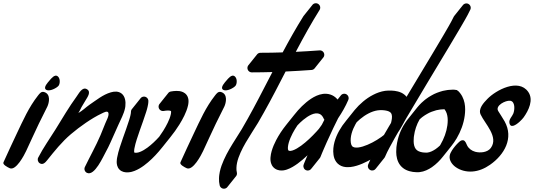

<svg xmlns="http://www.w3.org/2000/svg" viewBox="-72 -1036 3234 1163"><path d="M275.8 -575.2C259 -586.6 237.3 -559.6 228.8 -549.5C218.9 -537.8 187.6 -505.8 207.2 -492.5C227.3 -478.9 273.2 -503.6 283.2 -517.3C292 -529.5 294.6 -562.6 275.8 -575.2ZM196 -478.3C177.7 -484 167.9 -469.6 157.9 -456.9C102.2 -386 68 -307.3 29.4 -226.4C1.9 -168.6 -24.7 -110.6 -51.1 -52.5C-57.1 -39.1 -26.7 -23.3 -13.3 -17.2C24.7 0 74.7 -96.4 86.2 -121C112 -176.3 137.1 -232 163.4 -287C180 -321.7 198.1 -355.5 214.7 -390.2C225.2 -412.3 237.3 -465.4 196 -478.3Z M687.3 -392.4C690.6 -420.1 686.2 -453.6 663.3 -470.3C644.2 -484.2 620.9 -482.9 599.2 -476.6C551.2 -462.7 511.5 -429.4 470.8 -402C448.5 -387 424 -361.1 400.4 -351.3C407.3 -354.2 417.6 -380.3 421.7 -387.1C430 -400.8 438.3 -414.5 446.4 -428.4C457.2 -446.9 482.7 -480 453.9 -496C426 -511.6 405.4 -469.4 392.4 -451.8C345.6 -387.8 305.8 -319 264 -251.6C229 -195.2 189.8 -140.8 159.5 -81.6C153.3 -69.6 157.1 -54.5 168.7 -47.1C187.4 -35.1 202.5 -51.4 213.6 -65.3C258.4 -121.3 302.5 -176.6 357.5 -223.3C386.5 -247.9 416.9 -271 448.4 -292.5C479.8 -313.7 512.5 -333.9 545.5 -349.2C554.3 -353.3 580 -368.6 584.7 -352C589.6 -334.2 572 -304.8 565.8 -288.7C556.6 -264.7 546.9 -240.8 536.8 -217.2C508.5 -151.2 473.3 -89.1 442.2 -24.6C435.8 -11.3 441.4 4.6 454.6 11C501 33.3 553.5 -89.1 569.6 -117.2C579.3 -134.4 588.7 -154 596.5 -171.4C612.9 -207 628.9 -242.8 644.6 -278.9C659.1 -312.3 678.7 -345.9 685.7 -382C686.4 -385.3 686.9 -388.8 687.3 -392.4Z M917.5 -151.9C918.6 -153.3 919.7 -154.7 920.8 -156C921.9 -157.4 922.9 -158.7 924 -160.1C925.1 -161.5 926.2 -162.8 927.3 -164.2C928.4 -165.6 929.5 -166.9 930.6 -168.3C931.7 -169.6 932.8 -171 933.8 -172.4C934.9 -173.7 936 -175.1 937.1 -176.5C938.2 -177.8 939.3 -179.2 940.4 -180.6C941.5 -181.9 942.6 -183.3 943.7 -184.6C944.8 -186 945.9 -187.4 946.9 -188.7C948 -190.1 949.1 -191.5 950.2 -192.8C951.3 -194.2 952.4 -195.6 953.5 -196.9C954.6 -198.3 955.7 -199.6 956.8 -201C957.9 -202.4 958.9 -203.7 960 -205.1C979.7 -229.4 997.9 -254.9 1014.5 -281.5C1025.3 -298.9 1035.4 -316.7 1044.5 -335.5C1053.5 -354.4 1061.6 -373.9 1066.8 -396.5C1067.6 -399.2 1067.9 -402.4 1068.5 -405.3C1068.9 -408.3 1069.5 -411.2 1069.6 -414.6C1069.7 -418 1070.1 -421 1070 -424.6C1069.9 -428.2 1069.6 -432.1 1068.9 -436.1C1067.5 -444 1064.2 -453.1 1058.3 -460.8C1052.4 -468.7 1044.4 -474.4 1036.9 -477.9C1021.6 -484.7 1008.4 -485.3 996.5 -485.3C984.5 -485.1 973.5 -483.7 962.9 -481.8L962.8 -481.8C955.3 -480.5 949.1 -476 945.3 -470.1C944 -468.8 943 -467.5 942 -466C940.8 -464.8 939.7 -463.4 938.7 -461.9C937.5 -460.7 936.4 -459.3 935.5 -457.8C934.2 -456.6 933.1 -455.2 932.2 -453.7C931 -452.5 929.9 -451.1 928.9 -449.6C927.7 -448.4 926.6 -447 925.6 -445.6C924.4 -444.3 923.3 -442.9 922.4 -441.5C921.1 -440.2 920.1 -438.8 919.1 -437.4C917.9 -436.1 916.8 -434.8 915.8 -433.3C914.6 -432 913.5 -430.7 912.5 -429.2C911.3 -427.9 910.2 -426.6 909.3 -425.1C908 -423.9 907 -422.5 906 -421C904.8 -419.8 903.7 -418.4 902.7 -416.9C901.5 -415.7 900.4 -414.3 899.5 -412.8C898.2 -411.6 897.1 -410.2 896.2 -408.7C890.4 -402.8 887.4 -394.3 888.9 -385.5C891.5 -371 905.4 -361.3 919.8 -363.9L919.9 -363.9C928.6 -365.5 937.1 -366.5 944.8 -366.6C952.4 -366.8 959.3 -365.6 961.9 -364.2C963.3 -363.6 963.4 -363.3 963.4 -363.3C963.4 -363.3 963.8 -362.9 964.1 -361.2C964.3 -360.4 964.4 -359.3 964.4 -358C964.4 -356.8 964.2 -354.9 964.1 -353.3C964.2 -351.8 963.8 -349.9 963.5 -348C963.1 -346.2 963 -344.4 962.4 -342.4C958.9 -326.7 952.1 -309.6 944.2 -293.1C936.2 -276.6 926.9 -260.2 917 -244.2C909.3 -231.9 901 -219.8 892.5 -207.9C870.4 -183.4 846.5 -160.6 821 -141.7C806.5 -131 791.2 -121.8 776.3 -116C772.5 -114.4 768.9 -113.6 765.3 -112.4C761.9 -112 758.2 -110.7 755.2 -110.8C752.1 -110.5 748.6 -110.4 746 -110.8C743.7 -111.1 742.2 -111.7 741.8 -111.9C741.8 -111.9 741.9 -111.8 741.8 -111.9C741.6 -112.2 741 -113.8 740.7 -116.3C740.6 -117.6 740.5 -119.1 740.5 -120.7L740.9 -126.1C741.1 -128 741.1 -129.7 741.3 -131.7L742.4 -138C745.4 -154.9 750.6 -173.3 756.3 -191.4C767.8 -227.9 781.4 -264.5 794.5 -301.8C801.1 -320.4 807.6 -339.2 813.6 -358.6L818 -373.3L821.9 -388.7C823.2 -393.8 824.1 -399.6 825.2 -405.1C825.8 -407.6 825.9 -411.4 826.3 -414.5C826.5 -417.9 826.9 -420.6 826.8 -424.7C826.6 -439.2 814.6 -450.9 800 -450.9C790.8 -450.8 782.6 -446 777.9 -438.8C776.7 -437.5 775.6 -436.1 774.6 -434.7C773.4 -433.4 772.3 -432 771.4 -430.6C770.2 -429.3 769.1 -428 768.1 -426.5C766.9 -425.2 765.8 -423.9 764.8 -422.4C763.6 -421.2 762.5 -419.8 761.6 -418.3C760.3 -417.1 759.2 -415.7 758.3 -414.2C757.1 -413 756 -411.6 755 -410.1C753.8 -408.9 752.7 -407.5 751.7 -406C750.5 -404.8 749.4 -403.4 748.5 -401.9C747.2 -400.7 746.1 -399.3 745.2 -397.9C744 -396.6 742.9 -395.2 741.9 -393.8C740.7 -392.5 739.6 -391.1 738.6 -389.7C737.4 -388.4 736.3 -387.1 735.4 -385.6C734.1 -384.3 733.1 -383 732.1 -381.5C730.9 -380.2 729.8 -378.9 728.8 -377.4C724.1 -372.6 721.2 -365.9 721.2 -358.6L721.2 -357.6C721.2 -356.8 720.9 -354.6 720.8 -353.1C720.5 -351.3 720.8 -350.1 720.2 -347.9C719.3 -343.7 718.8 -339.8 717.7 -335.4L714.3 -322.3L710.3 -308.8C704.7 -290.7 698.4 -272.4 691.9 -254C679 -217.2 665.2 -180.3 653.1 -141.9C647.1 -122.6 641.4 -103.1 637.5 -81.4L636.1 -73.2C635.8 -70.3 635.6 -67.1 635.4 -64.1C635.2 -61 634.9 -58 634.8 -54.8C634.9 -51.5 635 -48.2 635.5 -44.5C636.4 -37.4 638.2 -29.3 642.7 -20.9C647.1 -12.6 654.8 -4.7 663.1 -0.1C671.4 4.5 679.6 6.5 686.8 7.4C693.9 8.4 700.3 8.3 706.9 7.7C713.7 7.5 719.6 5.8 725.8 4.7C731.6 3 737.5 1.4 742.8 -0.8C764.5 -9.3 783 -20.8 800.1 -33.3C834.1 -58.4 863.1 -87.4 889.7 -118.2C897 -126.5 904 -135.1 910.9 -143.7C912 -145.1 913.1 -146.5 914.2 -147.8C915.3 -149.2 916.4 -150.6 917.5 -151.9Z M1347.8 -575.2C1331 -586.6 1309.3 -559.6 1300.8 -549.5C1290.9 -537.8 1259.6 -505.8 1279.2 -492.5C1299.3 -478.9 1345.2 -503.6 1355.2 -517.3C1364 -529.5 1366.6 -562.6 1347.8 -575.2ZM1268 -478.3C1249.7 -484 1239.9 -469.6 1229.9 -456.9C1174.2 -386 1140 -307.3 1101.4 -226.4C1073.9 -168.6 1047.3 -110.6 1020.9 -52.5C1014.9 -39.1 1045.3 -23.3 1058.7 -17.2C1096.7 0 1146.7 -96.4 1158.2 -121C1184 -176.3 1209.1 -232 1235.4 -287C1252 -321.7 1270.1 -355.5 1286.7 -390.2C1297.2 -412.3 1309.3 -465.4 1268 -478.3Z M1526.2 -354.1C1549.6 -395.6 1571.9 -437.5 1594 -479.4L1658 -602.8C1710.5 -605.2 1762.9 -608.4 1815.2 -612.2L1815.2 -612.2C1823.9 -612.8 1831.2 -617.6 1835.6 -624.3C1836.8 -625.6 1837.9 -627 1838.9 -628.4C1840.1 -629.7 1841.2 -631 1842.1 -632.5C1843.4 -633.8 1844.5 -635.1 1845.4 -636.6C1846.6 -637.9 1847.7 -639.2 1848.7 -640.7C1849.9 -642 1851 -643.3 1852 -644.8C1853.2 -646 1854.3 -647.4 1855.2 -648.9C1856.5 -650.1 1857.5 -651.5 1858.5 -653C1859.7 -654.2 1860.8 -655.6 1861.8 -657.1C1863 -658.3 1864.1 -659.7 1865.1 -661.1C1866.3 -662.4 1867.4 -663.8 1868.3 -665.2C1869.5 -666.5 1870.6 -667.9 1871.6 -669.3C1872.8 -670.6 1873.9 -671.9 1874.9 -673.4C1876.1 -674.7 1877.2 -676 1878.1 -677.5C1879.4 -678.8 1880.5 -680.1 1881.4 -681.6C1882.6 -682.9 1883.7 -684.2 1884.7 -685.7C1889.8 -690.9 1892.8 -698.2 1892.2 -706.1C1891.2 -720.8 1878.5 -731.8 1863.8 -730.8C1815.8 -727.3 1767.8 -724.3 1719.9 -722L1724.5 -730.9C1768.4 -814.2 1814 -896.3 1863.6 -975.5L1863.7 -975.5C1871.5 -988 1867.7 -1004.4 1855.3 -1012.3C1842.9 -1020 1826.8 -1016.4 1818.9 -1004.3C1817.7 -1003 1816.6 -1001.7 1815.6 -1000.2C1814.4 -998.9 1813.3 -997.6 1812.3 -996.1C1811.1 -994.8 1810 -993.5 1809.1 -992C1807.8 -990.8 1806.8 -989.4 1805.8 -987.9C1804.6 -986.7 1803.5 -985.3 1802.5 -983.8C1801.3 -982.6 1800.2 -981.2 1799.2 -979.7C1798 -978.5 1796.9 -977.1 1796 -975.6C1794.8 -974.4 1793.7 -973 1792.7 -971.5C1791.5 -970.3 1790.4 -968.9 1789.4 -967.4C1788.2 -966.2 1787.1 -964.8 1786.1 -963.4C1784.9 -962.1 1783.9 -960.8 1782.9 -959.3C1781.7 -958 1780.6 -956.7 1779.6 -955.2C1778.4 -953.9 1777.3 -952.6 1776.3 -951.1C1775.1 -949.9 1774 -948.5 1773.1 -947C1771.9 -945.8 1770.8 -944.4 1769.8 -942.9C1768.5 -941.6 1767.2 -940.1 1766.2 -938.4C1721.2 -866.6 1679.8 -792.9 1640.2 -718.6C1595.3 -717.1 1550.5 -716.3 1505.7 -716.3H1505.7C1496.3 -716.3 1488.1 -711.5 1483.4 -704.2C1482.2 -703 1481.1 -701.6 1480.1 -700.1C1478.9 -698.9 1477.8 -697.5 1476.9 -696.1C1475.6 -694.8 1474.5 -693.4 1473.6 -692C1472.4 -690.7 1471.3 -689.3 1470.3 -687.9C1469.1 -686.6 1468 -685.3 1467 -683.8C1465.8 -682.5 1464.7 -681.2 1463.8 -679.7C1462.5 -678.4 1461.4 -677.1 1460.5 -675.6C1459.3 -674.4 1458.2 -673 1457.2 -671.5C1456 -670.3 1454.9 -668.9 1453.9 -667.4C1452.7 -666.2 1451.6 -664.8 1450.7 -663.3C1449.4 -662.1 1448.4 -660.7 1447.4 -659.2C1446.2 -658 1445.1 -656.6 1444.1 -655.2C1442.9 -653.9 1441.8 -652.5 1440.8 -651.1C1439.6 -649.8 1438.5 -648.4 1437.6 -647C1436.3 -645.7 1435.3 -644.4 1434.3 -642.9C1429.6 -638.1 1426.7 -631.5 1426.7 -624.3C1426.7 -609.6 1438.6 -597.6 1453.3 -597.6C1494.9 -597.6 1536.5 -598.4 1578 -599.6L1494.5 -438.8C1472.6 -397.1 1450.4 -355.6 1427.4 -314.7C1416.1 -294.2 1404.2 -274 1392.5 -253.7C1381 -234.3 1368.1 -214.5 1355.4 -194.5C1329.9 -154.3 1304.3 -113.2 1284 -67.7C1273.9 -44.9 1264.8 -21.3 1259.4 4.5C1258 11 1257.2 17.6 1256.1 24.2C1255 30.7 1255.1 37.8 1254.6 44.5C1253.9 58.2 1255.3 72.5 1258.6 86.5C1261.9 100.9 1276.1 109.7 1290.4 106.4C1297.5 104.8 1303.2 100.5 1306.8 94.9C1308 93.6 1309.1 92.3 1310.1 90.8C1311.3 89.6 1312.4 88.2 1313.4 86.7C1314.6 85.5 1315.7 84.1 1316.6 82.6C1317.8 81.4 1318.9 80 1319.9 78.5C1321.1 77.3 1322.2 75.9 1323.2 74.5C1324.4 73.2 1325.5 71.8 1326.4 70.4C1327.7 69.1 1328.8 67.7 1329.7 66.3C1330.9 65 1332 63.7 1333 62.2C1334.2 60.9 1335.3 59.6 1336.3 58.1C1337.5 56.8 1338.6 55.5 1339.5 54C1340.8 52.7 1341.9 51.4 1342.8 49.9C1344 48.7 1345.1 47.3 1346.1 45.8C1347.3 44.6 1348.4 43.2 1349.3 41.7C1350.6 40.5 1351.7 39.1 1352.6 37.6C1353.8 36.4 1354.9 35 1355.9 33.6C1362 27.3 1364.9 18.2 1362.8 9.1L1362.7 8.7C1360.7 -0.2 1359.5 -9.7 1360.2 -19.6C1360.6 -24.6 1360.4 -29.5 1361.3 -34.6C1362.2 -39.7 1362.8 -44.7 1363.9 -49.9C1368.1 -70.4 1376 -91.1 1385 -111.5C1403.2 -152.4 1427.6 -191.8 1452.6 -231.3C1465.2 -251.2 1478.2 -271 1490.8 -292.1C1502.7 -312.8 1514.7 -333.3 1526.2 -354.1Z M1764.7 -309.9C1780.5 -322.9 1797.3 -334.4 1814.2 -341.8C1831.2 -349.3 1847.3 -351.6 1860.2 -347.2C1866.5 -345.3 1871.9 -341.8 1876.7 -336.7C1881.6 -331.6 1885.8 -324.6 1889.2 -316.7L1889.3 -316.4C1890.2 -314.2 1891.5 -312.3 1892.9 -310.5C1891.9 -308.6 1890.9 -306.8 1889.9 -304.9C1885.8 -297 1881.8 -289.1 1877.8 -281.2C1876.5 -279.3 1875.2 -277.4 1873.9 -275.4C1869.2 -268.7 1864.4 -262 1859.6 -255.4C1855 -250.1 1850.4 -244.9 1845.7 -239.7C1816.7 -208.1 1785.4 -178 1751.9 -153.4C1735.3 -141.4 1717.5 -130.5 1701.1 -124.9C1697.1 -123.6 1693.2 -122.6 1690 -122.2C1688.3 -122 1686.9 -121.9 1685.5 -121.9C1683.8 -121.9 1682.4 -122.1 1681.1 -122.2C1678.5 -122.6 1676.9 -123.4 1676.1 -124C1675.2 -124.6 1674.7 -125.1 1673.9 -126.5C1672.4 -129.3 1671.1 -135.6 1671.9 -144.5C1672.5 -153 1674.5 -162.4 1677.1 -171.8C1682.5 -190.6 1690.8 -209.7 1700.4 -228.2C1709.1 -244.8 1719 -261.1 1729.7 -276.8C1740.8 -288.6 1752.5 -299.8 1764.7 -309.9ZM1976.1 -319.6C1999.6 -354.6 2021 -391.3 2038 -431.2C2043 -442.9 2038.9 -456.9 2027.8 -464C2015.5 -471.9 1999.2 -468.4 1991.3 -456.2C1990 -455 1989 -453.6 1988 -452.1C1986.8 -450.9 1985.7 -449.5 1984.7 -448C1983.5 -446.8 1982.4 -445.4 1981.4 -443.9C1980.2 -442.7 1979.1 -441.3 1978.2 -439.8C1977 -438.6 1975.9 -437.2 1974.9 -435.7C1974.1 -434.9 1973.4 -433.9 1972.7 -433C1971.1 -434.9 1969.6 -436.8 1967.8 -438.7C1957.6 -449.7 1943.7 -458.8 1928.9 -463.4C1913.9 -468.2 1899.1 -469 1884.5 -467.3C1870.2 -465.4 1857.2 -461.2 1845.4 -456.1C1821.6 -445.6 1801.6 -431.5 1783.2 -416.4C1764.8 -401.2 1748.1 -384.6 1732.6 -367.2C1724.5 -358 1716.6 -348.5 1709.1 -338.9C1708 -337.5 1706.9 -336.2 1705.8 -334.8C1704.7 -333.4 1703.6 -332.1 1702.5 -330.7C1701.4 -329.3 1700.3 -328 1699.3 -326.6C1698.2 -325.2 1697.1 -323.9 1696 -322.5C1694.9 -321.2 1693.8 -319.8 1692.7 -318.4C1691.6 -317.1 1690.5 -315.7 1689.4 -314.3C1688.4 -313 1687.2 -311.6 1686.2 -310.3C1685.1 -308.9 1684 -307.5 1682.9 -306.2C1681.8 -304.8 1680.7 -303.4 1679.6 -302.1C1678.5 -300.7 1677.4 -299.4 1676.4 -298C1675.3 -296.6 1674.2 -295.3 1673.1 -293.9C1672 -292.5 1670.9 -291.2 1669.8 -289.8C1668.7 -288.4 1667.6 -287.1 1666.5 -285.7C1665.5 -284.3 1664.3 -283 1663.3 -281.6C1662.2 -280.3 1661.1 -278.9 1660 -277.5C1637.6 -249.4 1617.7 -219.5 1600.8 -187.3C1590 -166.5 1580.4 -144.7 1573.5 -120.9C1570.2 -108.9 1567.5 -96.5 1566.5 -82.9C1565.6 -69.8 1565.7 -53 1574.6 -36C1578.9 -27.6 1586 -19.5 1594.4 -14.1C1602.8 -8.5 1611.9 -5.5 1620.3 -4.2C1624.4 -3.6 1628.5 -3.2 1632.5 -3.2C1636.6 -3.2 1640.7 -3.5 1644.6 -3.9C1652.3 -5 1659.2 -6.8 1665.7 -9C1691.4 -17.9 1711.5 -31.2 1730.8 -44.9C1752.3 -60.7 1772.1 -77.7 1790.9 -95.6L1786.5 -85.6L1777 -63.2L1772.3 -51.8L1769.9 -45.9C1769.1 -43.9 1767.9 -40.4 1767 -37.7C1762.7 -24.6 1769.2 -10.1 1782.2 -4.8C1794.2 0 1807.6 -4.5 1814.3 -15C1815.5 -16.2 1816.6 -17.6 1817.6 -19C1818.8 -20.3 1819.9 -21.6 1820.9 -23.1C1822.1 -24.4 1823.2 -25.7 1824.1 -27.2C1825.4 -28.5 1826.5 -29.8 1827.4 -31.3C1828.6 -32.5 1829.7 -33.9 1830.7 -35.4C1831.9 -36.6 1833 -38 1834 -39.5C1835.2 -40.7 1836.3 -42.1 1837.2 -43.6C1838.4 -44.8 1839.5 -46.2 1840.5 -47.7C1841.7 -48.9 1842.8 -50.3 1843.8 -51.8C1845 -53 1846.1 -54.4 1847.1 -55.9C1848.3 -57.1 1849.4 -58.5 1850.3 -59.9C1851.5 -61.2 1852.6 -62.5 1853.6 -64C1854.8 -65.3 1855.9 -66.6 1856.9 -68.1C1858.1 -69.4 1859.2 -70.7 1860.1 -72.2C1861.4 -73.5 1862.4 -74.8 1863.4 -76.3C1865.8 -78.7 1867.7 -81.6 1869 -84.9L1870.7 -89L1878.5 -108.2L1887.8 -130L1906.9 -173.7C1919.9 -202.8 1933.3 -231.7 1947 -260.4C1956.4 -280.3 1966.2 -300 1976.1 -319.6Z M2160.3 -348.9C2178.3 -358.3 2197.2 -364.8 2215.9 -367.6C2233.4 -370 2256.1 -369.1 2272.6 -364.8C2281.1 -362.7 2287.9 -359.4 2292.3 -355.6C2296.6 -351.8 2299.3 -347.6 2300.9 -341C2302.6 -334.4 2302.8 -325.9 2301.6 -316.8C2301.1 -312.3 2300.2 -307.5 2299.2 -302.8L2297.5 -295.6C2297 -294.2 2296.8 -292.9 2296.6 -291.6C2295.4 -289.6 2294.2 -287.6 2293.1 -285.7L2293 -285.5L2292.8 -285.2C2289.9 -280.3 2287 -275.5 2284.1 -270.6L2253.7 -218.5C2248.8 -214.3 2243.3 -210.2 2237.8 -206.2C2220.7 -193.9 2202.2 -182.7 2183.3 -172.8C2164.4 -163 2144.9 -154.5 2125.5 -148.6C2115.9 -145.7 2106.3 -143.6 2097.2 -142.5C2088.2 -141.5 2079.7 -141.9 2073.3 -143.5C2070.1 -144.4 2067.5 -145.5 2065.5 -146.9C2063.3 -148.1 2061.7 -149.9 2060.1 -151.9C2056.9 -156.1 2054.3 -162.9 2053.1 -171.4C2050.6 -188.8 2052.6 -208.4 2057.8 -227.5C2063.1 -246.7 2071.2 -265.7 2081.4 -283.8C2083.7 -287.8 2086 -291.7 2088.5 -295.7C2095.1 -302.2 2102 -308.5 2109.1 -314.5C2125.1 -327.9 2142.3 -339.7 2160.3 -348.9ZM2514.1 -530 2646.8 -750.7 2712.7 -861.5C2723.7 -880 2734.3 -898.9 2745.2 -917.5C2755.8 -936.8 2766.4 -954.7 2777 -977.9C2783 -991.1 2777.2 -1006.8 2764 -1012.9C2751.9 -1018.6 2737.7 -1014.2 2730.6 -1003.3C2729.4 -1002.1 2728.3 -1000.7 2727.3 -999.2C2726.1 -998 2725 -996.6 2724.1 -995.1C2722.8 -993.9 2721.8 -992.5 2720.8 -991C2719.6 -989.8 2718.5 -988.4 2717.5 -987C2716.3 -985.7 2715.2 -984.4 2714.2 -982.9C2713 -981.6 2711.9 -980.3 2711 -978.8C2709.8 -977.5 2708.7 -976.2 2707.7 -974.7C2706.5 -973.4 2705.4 -972.1 2704.4 -970.6C2703.2 -969.4 2702.1 -968 2701.2 -966.5C2699.9 -965.3 2698.8 -963.9 2697.9 -962.4C2696.7 -961.2 2695.6 -959.8 2694.6 -958.3C2693.4 -957.1 2692.3 -955.7 2691.3 -954.2C2690.1 -953 2689 -951.6 2688.1 -950.1C2686.8 -948.9 2685.8 -947.5 2684.8 -946.1C2683.6 -944.8 2682.5 -943.5 2681.5 -942C2679.5 -939.9 2677.6 -937.5 2676.3 -934.7L2675 -931.8C2667.6 -915.9 2656.7 -896.7 2646.5 -878.4C2635.8 -860 2625.4 -841.5 2614.4 -823.1L2548.7 -712.6L2416.1 -492C2407.5 -477.9 2399.1 -463.7 2390.6 -449.5C2387.2 -453.9 2383.4 -458 2379.2 -461.5C2366.4 -472.4 2351.9 -478.3 2338.5 -481.8C2325 -485.3 2312.1 -486.7 2299.5 -487.3C2293.1 -487.5 2287.4 -487.8 2280.5 -487.4C2273.8 -487.4 2267.3 -486.6 2260.7 -485.8C2234.7 -481.9 2210.4 -473.2 2188.4 -461.7C2166.2 -450.4 2145.9 -436.4 2127.3 -420.8C2108.7 -405.3 2091.6 -388 2076.2 -369.5C2075.1 -368.2 2074.1 -366.8 2073 -365.4C2073 -365.4 2072.9 -365.4 2072.9 -365.4C2071.8 -364.1 2070.8 -362.7 2069.7 -361.4C2069.7 -361.3 2069.7 -361.3 2069.7 -361.3C2068.6 -360 2067.5 -358.6 2066.4 -357.3C2066.4 -357.2 2066.4 -357.2 2066.4 -357.2C2065.3 -355.9 2064.3 -354.5 2063.2 -353.2C2063.2 -353.2 2063.1 -353.1 2063.1 -353.1C2062 -351.8 2061 -350.4 2059.9 -349.1C2059.9 -349.1 2059.9 -349 2059.8 -349C2058.7 -347.7 2057.7 -346.3 2056.6 -345C2056.6 -345 2056.6 -345 2056.6 -344.9C2055.5 -343.6 2054.4 -342.2 2053.4 -340.9C2053.3 -340.9 2053.3 -340.9 2053.3 -340.8C2052.2 -339.5 2051.2 -338.2 2050.1 -336.8C2050.1 -336.8 2050.1 -336.8 2050 -336.8C2048.9 -335.4 2047.9 -334.1 2046.8 -332.7C2046.8 -332.7 2046.8 -332.7 2046.8 -332.7C2045.7 -331.3 2044.6 -330 2043.5 -328.6C2043.5 -328.6 2043.5 -328.6 2043.5 -328.6C2042.4 -327.3 2041.4 -325.9 2040.3 -324.5C2040.3 -324.5 2040.2 -324.5 2040.2 -324.5C2039.1 -323.2 2038.1 -321.8 2037 -320.5C2037 -320.4 2037 -320.4 2037 -320.4C2035.9 -319.1 2034.8 -317.7 2033.7 -316.4C2033.7 -316.3 2033.7 -316.3 2033.7 -316.3C2032.6 -315 2031.5 -313.6 2030.5 -312.3C2030.4 -312.3 2030.4 -312.2 2030.4 -312.2C2029.3 -310.9 2028.3 -309.5 2027.2 -308.2C2027.2 -308.2 2027.2 -308.1 2027.1 -308.1C2026 -306.8 2025 -305.4 2023.9 -304.1C2023.9 -304.1 2023.9 -304.1 2023.9 -304C2008.4 -285.5 1994.5 -265.6 1982.6 -244.3C1970.7 -223.1 1960.8 -200.3 1954.1 -176C1947.6 -151.5 1944.2 -125.4 1948.2 -97.9C1949.1 -91 1951 -83.7 1953.4 -76.4C1956.3 -69.1 1959.7 -61.7 1965 -54.7C1975.1 -40.6 1991.9 -30.3 2007.3 -26.6C2022.8 -22.7 2037.3 -22.8 2050.7 -24.2C2064 -25.7 2076.5 -28.6 2088.5 -32.2C2112.4 -39.4 2134.4 -49.2 2155.6 -60.1C2160.8 -62.9 2166 -65.7 2171.2 -68.6C2166.9 -59.6 2162.7 -49.9 2158.5 -40.5C2152.7 -27.3 2158.4 -11.8 2171.5 -5.7C2183.7 0 2197.8 -4.4 2204.9 -15.3C2206.1 -16.5 2207.2 -17.9 2208.2 -19.4C2209.4 -20.6 2210.5 -22 2211.4 -23.5C2212.7 -24.7 2213.7 -26.1 2214.7 -27.6C2215.9 -28.8 2217 -30.2 2218 -31.6C2219.2 -32.9 2220.3 -34.2 2221.3 -35.7C2222.5 -37 2223.6 -38.3 2224.5 -39.8C2225.7 -41.1 2226.8 -42.4 2227.8 -43.9C2229 -45.2 2230.1 -46.5 2231.1 -48C2232.3 -49.2 2233.4 -50.6 2234.3 -52.1C2235.6 -53.3 2236.6 -54.7 2237.6 -56.2C2238.8 -57.4 2239.9 -58.8 2240.9 -60.3C2242.1 -61.5 2243.2 -62.9 2244.2 -64.4C2245.4 -65.6 2246.5 -67 2247.4 -68.5C2248.6 -69.7 2249.7 -71.1 2250.7 -72.5C2251.9 -73.8 2253 -75.1 2254 -76.6C2256 -78.7 2257.8 -81.1 2259.2 -83.9L2261 -87.8C2265.1 -96.7 2268.6 -105.2 2273.1 -114.4L2287.6 -142.3C2297.4 -160.9 2308 -179.5 2318.2 -198.1L2338.9 -234.1C2348.1 -247.4 2356.3 -261.1 2363.4 -274.1L2379.7 -303.7L2389.8 -321.5C2430.8 -391.2 2472.3 -460.6 2514.1 -530Z M2516.3 -111.7 2510.4 -111.4 2503 -111.7C2498 -111.6 2493.5 -112.5 2488.7 -112.8C2479.5 -114.3 2471 -116.5 2463.8 -119.9C2449.5 -126.5 2441.4 -137.4 2436.9 -154C2434.8 -162.2 2433.6 -171.4 2433.6 -181.2C2433.5 -186.1 2434 -191.3 2434.2 -196.3C2434.5 -201.4 2434.4 -206.5 2435.5 -211.6C2440.1 -246.9 2451.7 -281.9 2469.9 -313.2C2472.3 -315.2 2474.7 -317.2 2477 -319.3C2481 -322.5 2484.6 -326.3 2488.9 -329C2497.4 -334.7 2505.5 -341.1 2514.6 -345.6C2532.1 -356.3 2551.4 -362.7 2570.8 -368.3C2575.7 -369.4 2580.7 -370.1 2585.6 -371C2590.6 -371.8 2595.5 -373.1 2600.6 -373.1L2615.7 -374C2617.1 -374.1 2619 -374.2 2620.1 -374.3C2620.7 -373.5 2621.4 -372.8 2622 -372C2624.5 -368.7 2626.7 -365.1 2628.7 -361.3C2632.7 -353.7 2635.5 -345.2 2637.3 -336.1C2639.2 -327.1 2640 -317.5 2640 -307.6C2639.8 -297.5 2639.4 -287.3 2637.9 -277.1C2632.5 -236.3 2617.3 -196 2596 -159.6C2595 -157.8 2593.8 -156.1 2592.7 -154.3C2584.3 -146.4 2575.5 -139.1 2566.3 -132.7C2550 -121.6 2532.2 -113.3 2516.3 -111.7ZM2448.4 7 2458.1 7.3 2469.2 6.7C2498.7 3.5 2522.9 -9.2 2544.1 -23.3C2570.8 -42 2593.1 -64.4 2612.2 -88.9C2613.3 -90.3 2614.4 -91.6 2615.4 -93C2616.5 -94.4 2617.6 -95.7 2618.7 -97.1C2619.8 -98.5 2620.9 -99.8 2622 -101.2C2623.1 -102.5 2624.2 -103.9 2625.3 -105.3C2626.4 -106.6 2627.5 -108 2628.5 -109.4C2629.6 -110.7 2630.7 -112.1 2631.8 -113.4C2632.9 -114.8 2634 -116.2 2635.1 -117.5C2636.2 -118.9 2637.3 -120.3 2638.4 -121.6C2639.4 -123 2640.6 -124.3 2641.6 -125.7C2642.7 -127.1 2643.8 -128.4 2644.9 -129.8C2646 -131.2 2647.1 -132.5 2648.2 -133.9C2649.3 -135.3 2650.4 -136.6 2651.4 -138C2652.5 -139.4 2653.6 -140.7 2654.7 -142.1C2655.8 -143.4 2656.9 -144.8 2658 -146.2C2659.1 -147.5 2660.2 -148.9 2661.3 -150.3C2673.4 -165.5 2684.4 -181.5 2694.3 -198.1C2718.7 -240 2736.5 -286.3 2743 -335.6C2744.8 -347.9 2745.4 -360.5 2745.6 -373C2745.6 -385.9 2744.6 -399 2741.9 -412.2C2739.1 -425.4 2734.9 -438.7 2728.3 -451.2C2725.1 -457.5 2721.3 -463.6 2717 -469.3C2714.9 -472.2 2712.6 -475 2710.2 -477.6L2708.4 -479.7C2707.1 -481.1 2705.7 -482.4 2704.3 -483.7C2701.3 -486.3 2698.1 -488.7 2694.9 -490.6C2689.6 -491.7 2684.1 -492.5 2678.6 -492.8C2672 -493.2 2670.2 -492.8 2666.8 -492.7L2647.9 -491.6C2641.5 -491.5 2635.4 -490 2629.1 -489C2622.9 -487.8 2616.7 -486.8 2610.5 -485.5C2586.3 -478.7 2562.2 -470.4 2540.8 -457.4C2529.5 -451.7 2519.6 -444.1 2509.4 -437C2504.1 -433.6 2499.7 -429.2 2494.9 -425.3C2490.2 -421.2 2485.3 -417.4 2480.9 -413C2472.5 -404 2463.2 -395.6 2455.8 -385.7L2444.2 -371.2L2444.1 -371.1L2440.9 -367.2L2440.8 -367L2437.7 -363.1L2437.6 -362.9L2434.4 -359L2434.3 -358.8L2431.1 -354.9L2431 -354.7L2427.8 -350.8L2427.7 -350.6L2424.6 -346.7L2424.5 -346.5L2421.3 -342.6L2421.2 -342.5L2418 -338.5L2417.9 -338.4L2414.8 -334.4L2414.7 -334.3L2411.5 -330.3L2411.4 -330.2L2408.2 -326.2L2408.1 -326.1L2404.9 -322.2L2404.8 -322L2401.7 -318.1L2401.6 -317.9L2398.4 -314L2398.3 -313.8L2395.1 -309.9L2395 -309.7L2391.9 -305.8L2381.5 -290.5C2354.1 -249.4 2336.7 -202 2330.3 -152.6C2329.1 -146.5 2329 -140.2 2328.7 -133.9C2328.4 -127.6 2327.9 -121.5 2328 -115.1C2328 -102.1 2329.5 -88.6 2333.1 -74.9C2336.7 -61.2 2342.8 -47 2352.6 -34.7C2362.2 -22.4 2375.1 -12.6 2388.5 -6.4C2402 -0.1 2415.6 3.3 2428.9 5.3C2435.4 5.9 2442.1 7 2448.4 7Z M3074.6 -298C3086 -308.3 3095.6 -319.1 3099.9 -325.1C3129.8 -367 3161.7 -431.3 3127.5 -479.7C3068.4 -563.5 2931.9 -490.2 2880.2 -436.7C2858 -413.7 2823.1 -377.2 2839.4 -342.2C2865.4 -286 2949.8 -206.8 2901.1 -139.8C2881.1 -112.4 2836.7 -108.4 2806.4 -116.7C2785.5 -122.4 2766.5 -136.2 2757.1 -155.7C2751.3 -167.7 2747.1 -183.5 2734.1 -186.4C2724.4 -188.5 2715.2 -181.8 2707.9 -175.1C2691.9 -160.4 2677.8 -143.6 2666 -125.4C2659.4 -115.1 2653.5 -104 2651.8 -91.8C2648 -64.8 2666.4 -39.2 2688.7 -23.5C2717.3 -3.4 2753.3 5.3 2788.1 3C2827.3 0.5 2864.1 -15.4 2896 -37.7C2982.8 -98.1 3041.3 -199.3 2984.6 -300.9C2972.6 -322.3 2958.4 -342.4 2945.8 -363.4C2925.9 -396.6 2991.1 -429.2 3018.3 -425.7C3049.4 -421.7 3046.4 -371 3037.2 -348C3030 -330.1 3010.6 -314 3013.4 -293.2C3018.4 -257.3 3050.4 -276.3 3074.6 -298Z"/></svg>

Font: Ambarawa
Style: Script
Weight: 500
Foundry: Ekosamp
Version: Version 1.001;